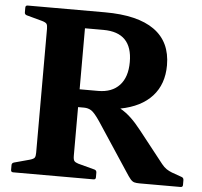

<svg xmlns="http://www.w3.org/2000/svg" viewBox="-53 -804 905 859"><g transform="rotate(5 399.5 -374.5)"><path d="M37 0Q27 0 27 -10V-32Q27 -41 37 -44L107 -63Q124 -68 128 -74.5Q132 -81 132 -96V-653Q132 -668 128 -674.5Q124 -681 107 -686L37 -705Q27 -708 27 -717V-739Q27 -749 37 -749H384Q531 -749 606 -695.5Q681 -642 681 -537Q681 -452 632 -398Q583 -344 490 -326Q515 -312 538 -290.5Q561 -269 586 -237L698 -95Q709 -81 720.5 -73.5Q732 -66 745 -61L790 -45Q799 -42 799 -31V-10Q799 0 789 0H605Q590 0 581 -2.5Q572 -5 563.5 -15Q555 -25 541 -47L400 -261Q375 -298 360.5 -307Q346 -316 328 -316H301V-98Q301 -80 306 -74Q311 -68 324 -64L399 -44Q408 -41 408 -31V-10Q408 0 398 0ZM384 -670H301V-396H384Q446 -396 480 -432.5Q514 -469 514 -537Q514 -670 384 -670Z"/></g></svg>

Font: Hahmlet
Style: Bold
Weight: 700
Designer: Minjoo Ham & Mark Frömberg
Foundry: hypertype
Version: Version 1.002; ttfautohint (v1.8.3)